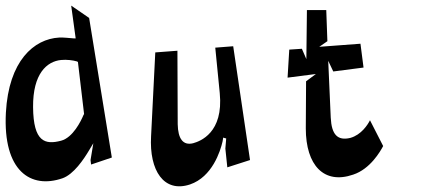

<svg xmlns="http://www.w3.org/2000/svg" viewBox="-41 -709 1533 685"><path d="M-20 -307C-31 -98 69 -34 182 -73C222 -87 258 -141 277 -173L292 -198L282 -138L284 -122L358 -147L277 -645L213 -689L229 -572H223C206 -573 185 -576 170 -575C80 -570 -10 -492 -20 -307ZM77 -327C76 -446 126 -490 177 -495C197 -497 219 -494 233 -490L237 -488L259 -302L257 -299C248 -277 219 -218 177 -207C120 -192 78 -202 77 -327Z M498 -223C491 -100 544 -20 637 -51C716 -78 745 -169 753 -204C755 -213 755 -218 755 -218L766 -215L763 -179L770 -112L851 -138L791 -544L727 -539L743 -377C757 -235 673 -205 648 -198C612 -189 594 -214 593 -266L592 -528L513 -522Z M985 -432 1086 -445 1051 -419 1050 -251C1050 -119 1115 -50 1219 -86C1280 -106 1316 -169 1326 -188L1279 -280C1271 -264 1248 -228 1209 -217C1163 -206 1142 -229 1139 -289L1130 -492L1148 -454L1256 -468L1245 -553L1098 -542L1127 -562L1123 -673H1054L1052 -498L1036 -535L991 -532Z"/></svg>

Font: Charger Slice
Style: Regular
Weight: 400
Designer: Jasper
Foundry: Cannot Into Space Fonts
Version: Version 1.1